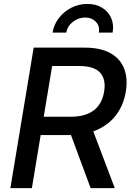

<svg xmlns="http://www.w3.org/2000/svg" viewBox="-20 -974 687 994"><path d="M33.7 0 154.3 -727.5H416.5Q501 -727.5 552.2 -698.5Q603.5 -669.4 623 -617.9Q642.6 -566.4 631.3 -499Q620.1 -432.1 583.3 -381.6Q546.4 -331.1 485.4 -303Q424.3 -274.9 340.3 -274.9H143.1L158.7 -369.6H346.2Q399.4 -369.6 435.5 -385.3Q471.7 -400.9 492.2 -430.2Q512.7 -459.5 519 -499.5Q529.8 -563 498.3 -597.7Q466.8 -632.3 389.2 -632.3H250L145 0ZM449.2 0 327.6 -328.6H449.7L574.2 0ZM432.1 -953.6Q477.1 -953.6 509 -933.8Q541 -914.1 555.7 -880.4Q570.3 -846.7 563 -805.2H491.7Q497.6 -839.4 476.1 -861.3Q454.6 -883.3 420.4 -883.3Q386.2 -883.3 357.7 -861.3Q329.1 -839.4 323.2 -805.2H252Q258.8 -846.7 284.7 -880.4Q310.5 -914.1 348.9 -933.8Q387.2 -953.6 432.1 -953.6Z"/></svg>

Font: Inter 16pt Medium
Style: Italic
Weight: 500
Italic angle: -9.3988°
Version: Version 4.001;git-66647c0bb